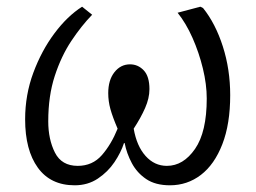

<svg xmlns="http://www.w3.org/2000/svg" viewBox="-20 -539 764 573"><path d="M203 14Q131 14 93 -38.5Q55 -91 55 -183Q55 -256 79.5 -322Q104 -388 142.5 -439.5Q181 -491 225 -519L255 -495Q223 -462 193 -417Q163 -372 143.5 -312.5Q124 -253 124 -177Q124 -123 144 -83.5Q164 -44 212 -44Q256 -44 284 -76Q312 -108 331 -155Q316 -190 309.5 -213.5Q303 -237 303 -261Q303 -300 321.5 -323.5Q340 -347 368 -347Q392 -347 409 -329Q426 -311 426 -273Q426 -246 413 -216.5Q400 -187 379 -155Q388 -103 414.5 -73.5Q441 -44 478 -44Q527 -44 562 -94.5Q597 -145 597 -245Q597 -287 585.5 -334.5Q574 -382 554.5 -426Q535 -470 510 -501L578 -519L586 -515Q623 -469 645 -400.5Q667 -332 667 -255Q667 -169 643.5 -108.5Q620 -48 579.5 -17Q539 14 487 14Q444 14 416.5 -4.5Q389 -23 373.5 -52Q358 -81 352 -112H350Q341 -84 321.5 -55Q302 -26 272 -6Q242 14 203 14Z"/></svg>

Font: Literata 12pt Light
Style: Italic
Weight: 300
Italic angle: -2°
Designer: Latin by Veronika Burian and Jose Scaglione. Greek by Irene Vlachou. Cyrillic by Vera Evstafieva
Foundry: TypeTogether
Version: Version 3.002